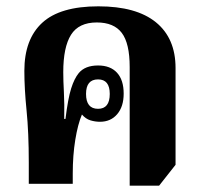

<svg xmlns="http://www.w3.org/2000/svg" viewBox="-20 -581 633 607"><path d="M390 6V-369Q390 -444 365 -477Q340 -510 286 -510Q229 -510 204.5 -471Q180 -432 180 -353Q180 -326 182 -289.5Q184 -253 183 -205H187Q195 -270 205 -301.5Q215 -333 229 -350Q249 -374 290 -374Q329 -374 350 -351Q371 -328 371 -285Q371 -244 350.5 -220Q330 -196 296 -196Q281 -196 266 -200.5Q251 -205 239 -219Q226 -188 218 -139Q210 -90 210 -32V0H71V-67Q71 -162 64 -231.5Q57 -301 57 -357Q57 -457 113.5 -509Q170 -561 291 -561Q411 -561 473 -510.5Q535 -460 535 -366V-60L483 6ZM290 -237Q327 -237 327 -284Q327 -330 290 -330Q252 -330 252 -284Q252 -237 290 -237Z"/></svg>

Font: Noto Serif Thai Condensed ExtraBold
Style: Regular
Weight: 800
Width: 3
Designer: Monotype Design Team
Foundry: Monotype Imaging Inc.
Version: Version 2.002; ttfautohint (v1.8.4.7-5d5b)